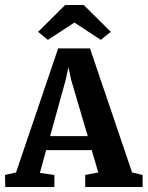

<svg xmlns="http://www.w3.org/2000/svg" viewBox="-35 -746 589 766"><path d="M156 -587 117 -619 225 -726H299L407 -619L367 -587L262 -656ZM-14 0 -15 -48 29 -58 197 -553H324L492 -58L534 -48V0H305V-48L357 -58L331 -147H149L124 -56L182 -48V0ZM227 -427 165 -203H315L249 -427L238 -478Z"/></svg>

Font: Aikya
Style: Bold
Weight: 700
Designer: Neelakash Kshetrimayum (Latin subset based on Merriweather by Eben Sorkin)
Foundry: Brand New Type
Version: Version 1.00 b005